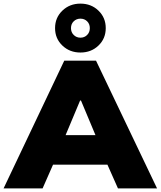

<svg xmlns="http://www.w3.org/2000/svg" viewBox="-54 -1040 887 1060"><path d="M489.7 -788.6Q449.7 -750 390.1 -750Q330.6 -750 290.3 -788.6Q250 -827.1 250 -884.8Q250 -942.4 290.3 -981.2Q330.6 -1020 390.1 -1020Q449.7 -1020 489.7 -981.2Q529.8 -942.4 529.8 -884.8Q529.8 -827.1 489.7 -788.6ZM353 -846.9Q368.2 -832 390.1 -832Q412.1 -832 427 -846.9Q441.9 -861.8 441.9 -884.8Q441.9 -907.7 427 -922.4Q412.1 -937 390.1 -937Q368.2 -937 353 -922.4Q337.9 -907.7 337.9 -884.8Q337.9 -861.8 353 -846.9ZM-34.2 0 300.8 -705.1H476.1L813 0H597.2L539.1 -130.9H238.8L181.2 0ZM388.2 -484.9 308.1 -293.9H473.1L393.1 -484.9Z"/></svg>

Font: Mulish ExtraBlack
Style: Regular
Weight: 1000
Designer: Vernon Adams
Foundry: Vernon Adams
Version: Version 3.603; ttfautohint (v1.8.3)